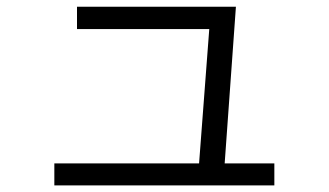

<svg xmlns="http://www.w3.org/2000/svg" viewBox="-20 -565 978 571"><path d="M604.5 -506.8 569.3 -43 645.5 -42 681.6 -544.9H209V-478.5H629.9ZM141.6 -79.1V-13.7H795.9V-79.1Z"/></svg>

Font: Pretendard Variable
Style: Regular
Weight: 400
Designer: Base glyphs from Inter by Rasmus Andersson; Hangeul glyphs from Noto Sans CJK(Source Han Sans) by Jang Soo-young and Kan
Foundry: Kil Hyung-jin
Version: Version 1.309;Glyphs 3.2 (3225)